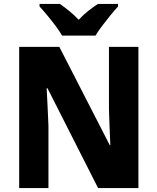

<svg xmlns="http://www.w3.org/2000/svg" viewBox="-20 -951 796 971"><path d="M680 0H476L220 -505H216Q219 -454 221 -405.5Q223 -357 225 -315V0H77V-714H280L535 -217H538Q536 -267 534 -313Q532 -359 531 -400V-714H680ZM294 -771Q282 -792 261.5 -819.5Q241 -847 219 -873.5Q197 -900 180 -918V-931H283Q305 -916 329.5 -896Q354 -876 378 -851Q402 -877 427 -896.5Q452 -916 475 -931H577V-918Q560 -900 538.5 -873.5Q517 -847 496.5 -820Q476 -793 463 -771Z"/></svg>

Font: Noto Sans Telugu SemiCondensed ExtraBold
Style: Regular
Weight: 800
Width: 4
Designer: Jelle Bosma - Monotype Design Team
Foundry: Monotype Imaging Inc.
Version: Version 2.005; ttfautohint (v1.8.4.7-5d5b)